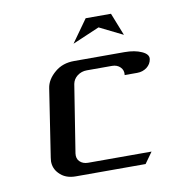

<svg xmlns="http://www.w3.org/2000/svg" viewBox="-57 -474 482 526"><g transform="rotate(-10 184.0 -211.0)"><path d="M53.2 -52.2Q53.2 -55.2 54.2 -62L83 -250Q86.4 -274.4 109.9 -293.9Q131.3 -312 163.1 -312H303.2Q332 -312 351.1 -303.2Q370.6 -294.4 368.2 -280.8Q366.2 -267.6 355 -258.8Q343.3 -250 328.1 -250H293Q294.9 -263.2 286.1 -272Q277.3 -280.8 263.2 -280.8H192.9Q178.2 -280.8 166.5 -272Q155.3 -263.2 152.8 -250L123 -62Q121.1 -47.9 129.4 -39.6Q138.2 -30.8 152.8 -30.8H329.1L307.1 0H112.8Q83.5 0 66.9 -18.1Q53.2 -32.2 53.2 -52.2ZM169.9 -358.9 214.8 -421.9H285.2L310.1 -358.9L245.1 -391.1Z"/></g></svg>

Font: Hhenum
Style: Italic
Weight: 400
Designer: T. Christopher White
Version: Version 1.0